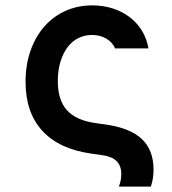

<svg xmlns="http://www.w3.org/2000/svg" viewBox="-20 -570 640 714"><path d="M75 -266Q75 -329 93.5 -381.5Q112 -434 145 -471.5Q178 -509 223.5 -529.5Q269 -550 323 -550Q364 -550 399.5 -538.5Q435 -527 462.5 -506Q490 -485 508 -455.5Q526 -426 532 -390H408Q398 -413 375 -426.5Q352 -440 322 -440Q294 -440 270.5 -428Q247 -416 230.5 -393.5Q214 -371 204.5 -339.5Q195 -308 195 -269Q195 -197 229.5 -159.5Q264 -122 337 -112L373 -107Q464 -94 507.5 -53Q551 -12 551 61Q551 78 548.5 93.5Q546 109 541 124H422Q427 111 429 99.5Q431 88 431 77Q431 46 413 28.5Q395 11 354 6L318 1Q199 -16 137 -84Q75 -152 75 -266Z"/></svg>

Font: CommitMonoV143 ExtLt
Style: Regular
Weight: 200
Monospace: yes
Designer: Eigil Nikolajsen
Foundry: Eigil Nikolajsen
Version: Version 1.143